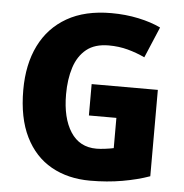

<svg xmlns="http://www.w3.org/2000/svg" viewBox="-52 -775 800 835"><g transform="rotate(5 347.5 -357.0)"><path d="M342 -409H631V-32Q578 -13 512 -1.5Q446 10 372 10Q275 10 202 -31Q129 -72 88.5 -154Q48 -236 48 -358Q48 -470 88.5 -552Q129 -634 207.5 -679Q286 -724 401 -724Q463 -724 519.5 -712Q576 -700 617 -680L560 -545Q524 -562 485 -572.5Q446 -583 402 -583Q341 -583 304.5 -553.5Q268 -524 251.5 -472.5Q235 -421 235 -355Q235 -252 274 -191.5Q313 -131 387 -131Q403 -131 426 -134Q449 -137 462 -140V-272H342Z"/></g></svg>

Font: Noto Sans Disp ExtBd
Style: Regular
Weight: 800
Designer: Monotype Design Team
Foundry: Monotype Imaging Inc.
Version: Version 2.000;GOOG;noto-source:20170915:90ef993387c0; ttfaut